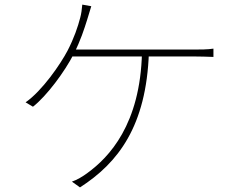

<svg xmlns="http://www.w3.org/2000/svg" viewBox="-20 -790 1040 833"><path d="M376 -763 337 -770C335 -749 333 -731 328 -713C318 -674 301 -624 273 -570C242 -511 163 -396 91 -346L123 -327C182 -373 261 -479 300 -556C330 -615 345 -663 358 -704C364 -724 370 -743 376 -763ZM283 -575 273 -545C328 -545 792 -545 823 -545C846 -545 881 -544 906 -543V-579C881 -575 847 -575 823 -575C792 -575 328 -575 283 -575ZM626 -562 596 -563C589 -249 452 -107 360 -40C339 -24 313 -9 292 -2L327 23C492 -83 615 -242 626 -562Z"/></svg>

Font: Source Han Sans JP VF
Style: Regular
Weight: 250
Designer: Ryoko NISHIZUKA 西塚涼子 (kana, bopomofo & ideographs); Paul D. Hunt (Latin, Greek & Cyrillic); Sandoll Communications 산돌커뮤니
Foundry: Adobe
Version: Version 2.004;hotconv 1.0.118;makeotfexe 2.5.65603